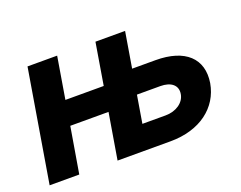

<svg xmlns="http://www.w3.org/2000/svg" viewBox="-91 -712 1102 878"><g transform="rotate(-20 460.0 -272.5)"><path d="M16 0H160.2L197.8 -223.4H383.9L346.6 0H604.4C748.9 0 846.2 -75.6 865.8 -188.2C883.9 -302.9 810.4 -372.2 666.5 -372.2H552.9L581.7 -545.5H437.5L403.8 -342.3H217.3L251.1 -545.5H106.9ZM510.7 -119 533 -253.2H647C697.1 -253.2 729.4 -229.4 722.3 -187.1C715.9 -147 674.7 -119 623.9 -119Z"/></g></svg>

Font: Magic Ui Pro
Style: Bold Italic
Weight: 700
Italic angle: -9.39999°
Designer: Stefan Endress, Andreas Faust
Version: Version 1.000;FEAKit 1.0